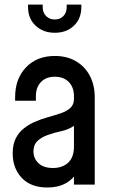

<svg xmlns="http://www.w3.org/2000/svg" viewBox="-20 -800 490 832"><path d="M185.5 12.5Q113.5 12.5 74.2 -29.2Q35 -71 35 -135.5Q35 -174 48.2 -200.2Q61.5 -226.5 82.8 -243.2Q104 -260 128.5 -271Q157.5 -284 187.8 -292.2Q218 -300.5 243.5 -309.2Q269 -318 284.8 -332.2Q300.5 -346.5 300.5 -371.5V-383.5Q300.5 -421.5 278.2 -444.5Q256 -467.5 217.5 -467.5Q179.5 -467.5 157.5 -444.5Q135.5 -421.5 135.5 -383.5V-363.5H45.5V-378.5Q45.5 -459 92.8 -508.2Q140 -557.5 217.5 -557.5Q269.5 -557.5 308.2 -535.2Q347 -513 368.8 -472.5Q390.5 -432 390.5 -378.5V0H300.5V-78.5L316 -58.5Q298.5 -24.5 265.2 -6Q232 12.5 185.5 12.5ZM209.5 -72Q250.5 -72 275.5 -95.2Q300.5 -118.5 300.5 -165V-254.5Q276 -238 244.8 -231.5Q213.5 -225 184 -214Q157.5 -204 141.2 -188Q125 -172 125 -144Q125 -113.5 146.8 -92.8Q168.5 -72 209.5 -72ZM217.5 -658Q167 -658 134.2 -688.8Q101.5 -719.5 101.5 -769.5V-780H165V-769.5Q165 -745 180 -730.2Q195 -715.5 217.5 -715.5Q240 -715.5 254.5 -730.2Q269 -745 269 -769.5V-780H332.5V-769.5Q332.5 -719.5 300.5 -688.8Q268.5 -658 217.5 -658Z"/></svg>

Font: Mohave Light Medium
Style: Regular
Weight: 500
Version: Version 2.003